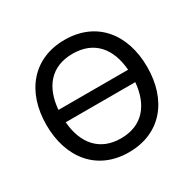

<svg xmlns="http://www.w3.org/2000/svg" viewBox="-130 -692 852 844"><g transform="rotate(-30 296.0 -270.0)"><path d="M295.5 15C455.5 15 551.5 -100.5 551.5 -270.5C551.5 -437.5 457.5 -555 295.5 -555C137.5 -555 40 -440.5 40 -270.5C40 -103 134.5 15 295.5 15ZM295.5 -484.5C404.5 -484.5 463.5 -414 472.5 -301.5H119C128 -411 185 -484.5 295.5 -484.5ZM295.5 -55.5C188.5 -55.5 128.5 -126.5 119.5 -238.5H472.5C463 -128.5 405 -55.5 295.5 -55.5Z"/></g></svg>

Font: Hauora
Style: Regular
Weight: 400
Designer: Mikhail Sharanda
Foundry: WCYS & Co.
Version: Version 1.010